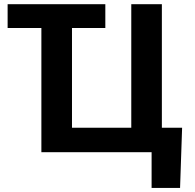

<svg xmlns="http://www.w3.org/2000/svg" viewBox="-20 -731 935 922"><path d="M178.7 -596.7H16.6V-710.9H485.8V-596.7H325.7V-117.7H610.4V-710.9H757.3V-117.7H854.5L844.7 171.4H708V0H178.7Z"/></svg>

Font: Roboto-o
Style: o-Bold
Weight: 700
Designer: Google
Version: Version 2.134; 2016; ttfautohint (v1.6)